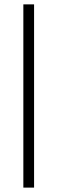

<svg xmlns="http://www.w3.org/2000/svg" viewBox="-20 -731 261 883"><path d="M136.7 -710.9V131.8H87.4V-710.9Z"/></svg>

Font: Vazirmatn RD FD ExtraLight
Style: Regular
Weight: 200
Designer: Saber Rastikerdar
Foundry: Saber Rastikerdar
Version: Version 33.003